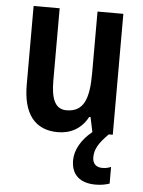

<svg xmlns="http://www.w3.org/2000/svg" viewBox="-54 -586 639 859"><g transform="rotate(5 265.0 -157.0)"><path d="M387 108C387 73 403 44 447 0H465V-543H349V-267C349 -152 327 -91 249 -91C200 -91 179 -132 179 -217V-543H62V-189C62 -61 114 10 219 10C277 10 325 -17 353 -70H359L373 -4C324 36 298 84 298 129C298 193 336 229 408 229C435 229 455 224 470 219V144C461 148 448 152 431 152C403 152 387 136 387 108Z"/></g></svg>

Font: Noto Sans Khmer Condensed SemiBold
Style: Regular
Weight: 600
Width: 3
Designer: Danh Hong and the Monotype Design Team
Foundry: Monotype Imaging Inc.
Version: Version 2.004